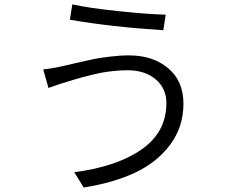

<svg xmlns="http://www.w3.org/2000/svg" viewBox="-20 -796 1040 857"><path d="M722.7 -335.9Q722.7 -401.4 674.8 -441.9Q627 -482.4 549.8 -482.4Q522.5 -482.4 492.7 -479.5Q462.9 -476.6 442.4 -473.1Q421.9 -469.7 392.1 -462.4Q362.3 -455.1 350.6 -452.1Q338.9 -449.2 310.1 -440.4Q281.2 -431.6 278.3 -430.7Q258.8 -425.8 196.3 -403.3L172.9 -486.3Q209 -489.3 260.7 -501Q264.6 -502 317.4 -514.2Q370.1 -526.4 395.5 -531.7Q420.9 -537.1 468.3 -543Q515.6 -548.8 555.7 -548.8Q662.1 -548.8 730.5 -491.7Q798.8 -434.6 798.8 -333Q798.8 -229.5 739.3 -149.9Q679.7 -70.3 582 -24.9Q484.4 20.5 353.5 41L311.5 -27.3Q501 -51.8 611.8 -128.9Q722.7 -206.1 722.7 -335.9ZM292 -708 302.7 -776.4Q378.9 -759.8 509.8 -746.1Q640.6 -732.4 719.7 -730.5L709 -661.1Q476.6 -675.8 292 -708Z"/></svg>

Font: GenEi Gothic M SemiLight
Style: Regular
Weight: 350
Designer: o_tamon (Modified); [Source Han Sans]
Ryoko NISHIZUKA  (kana & ideographs); Paul D. Hunt (Latin, Greek & Cyrillic); Wenl
Version: Version 1.1a;Original Version 1.004